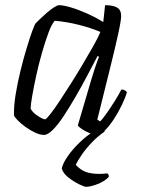

<svg xmlns="http://www.w3.org/2000/svg" viewBox="-20 -520 542 740"><path d="M150 0Q134 0 115 -9Q96 -18 78 -31Q60 -44 48 -56.5Q36 -69 34 -75Q33 -112 40.5 -157.5Q48 -203 59.5 -249.5Q71 -296 83 -335.5Q95 -375 104.5 -401Q114 -427 118 -431Q124 -437 136 -448.5Q148 -460 162 -472Q176 -484 188.5 -492Q201 -500 208 -500Q224 -500 253 -491.5Q282 -483 315.5 -468Q349 -453 378 -435L385 -500Q417 -500 432 -490.5Q447 -481 447 -459Q447 -441 434.5 -384.5Q422 -328 401 -244Q380 -160 355 -59L366 -52Q375 -61 390 -82Q405 -103 421 -128.5Q437 -154 448 -175Q456 -175 462 -171.5Q468 -168 469 -164Q463 -143 449.5 -115Q436 -87 419 -61Q402 -35 384.5 -17.5Q367 0 353 0Q343 0 326.5 -6.5Q310 -13 296.5 -22Q283 -31 280 -37L331 -210Q337 -231 343.5 -250.5Q350 -270 355 -284Q360 -298 362 -301L356 -304Q338 -270 316.5 -229Q295 -188 271.5 -147.5Q248 -107 226 -73.5Q204 -40 184 -20Q164 0 150 0ZM154 -60Q158 -60 173 -79Q188 -98 209 -129.5Q230 -161 254 -199Q278 -237 300.5 -275Q323 -313 341 -345Q359 -377 367 -397Q329 -413 283 -424.5Q237 -436 191 -440Q179 -427 166.5 -393Q154 -359 141.5 -315.5Q129 -272 119.5 -228Q110 -184 104 -149.5Q98 -115 98 -101Q106 -86 126 -73Q146 -60 154 -60ZM311 200Q305 200 284.5 190Q264 180 243.5 164Q223 148 218 129Q223 108 241.5 81.5Q260 55 287 29Q314 3 342 -14H385Q358 4 334.5 28.5Q311 53 295 76.5Q279 100 272 115Q295 141 326.5 147Q358 153 394 148Q397 152 398.5 154.5Q400 157 399 162Q383 179 356 189.5Q329 200 311 200Z"/></svg>

Font: Texturina Medium 12pt Thin
Style: Italic
Weight: 250
Italic angle: -11°
Version: Version 1.002